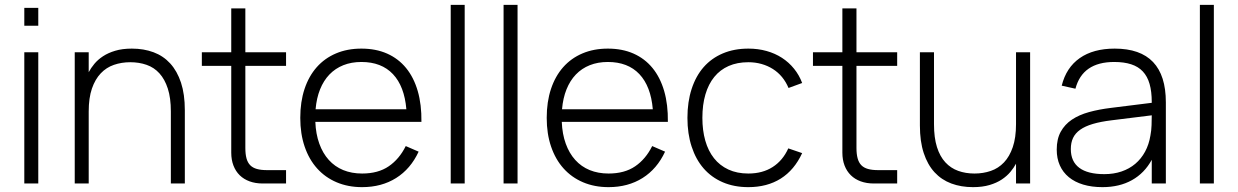

<svg xmlns="http://www.w3.org/2000/svg" viewBox="-20 -755 5094 790"><path d="M80 -649V-722.5H137.5V-649ZM80 0V-540H137.5V0Z M683 -296.5Q683 -352 670.5 -390.5Q658 -429 636 -453.2Q614 -477.5 583.2 -488.2Q552.5 -499 516 -499Q480 -499 448.8 -488.2Q417.5 -477.5 394.5 -453.2Q371.5 -429 358.2 -390.5Q345 -352 345 -296.5V0H287.5V-540H345V-458Q354 -475 368.2 -492.2Q382.5 -509.5 403.8 -523.5Q425 -537.5 454.2 -546.2Q483.5 -555 522.5 -555Q571.5 -555 611.8 -540Q652 -525 680.5 -493.8Q709 -462.5 724.8 -414.8Q740.5 -367 740.5 -301.5V0H683Z M810.5 -540H931.5V-720.5H989.5V-540H1157V-484H989.5V-146Q989.5 -121 994.2 -103.5Q999 -86 1009.5 -75.2Q1020 -64.5 1037 -59.8Q1054 -55 1078.5 -55H1157V0H1061Q1031 0 1007 -8.8Q983 -17.5 966.2 -34Q949.5 -50.5 940.5 -74Q931.5 -97.5 931.5 -127V-484H810.5Z M1470 -41Q1536 -41 1579.5 -70.8Q1623 -100.5 1649.5 -154L1702.5 -131Q1669.5 -60 1609.8 -22.5Q1550 15 1470 15Q1412 15 1365 -5Q1318 -25 1284.8 -62Q1251.5 -99 1233.5 -151.8Q1215.5 -204.5 1215.5 -270Q1215.5 -336 1233 -388.8Q1250.5 -441.5 1283.2 -478.5Q1316 -515.5 1362.5 -535.2Q1409 -555 1467 -555Q1526.5 -555 1572.8 -534.5Q1619 -514 1650.8 -475.2Q1682.5 -436.5 1698.8 -380.5Q1715 -324.5 1714 -253.5H1277.5Q1279.5 -203.5 1293.8 -164Q1308 -124.5 1332.8 -97Q1357.5 -69.5 1392.2 -55.2Q1427 -41 1470 -41ZM1652 -305.5Q1644 -400 1596.8 -450Q1549.5 -500 1467 -500Q1426 -500 1392.8 -486.8Q1359.5 -473.5 1335.5 -448.5Q1311.5 -423.5 1297 -387.5Q1282.5 -351.5 1278.5 -305.5Z M1834.5 0V-735H1892V0Z M2052 0V-735H2109.5V0Z M2484 -41Q2550 -41 2593.5 -70.8Q2637 -100.5 2663.5 -154L2716.5 -131Q2683.5 -60 2623.8 -22.5Q2564 15 2484 15Q2426 15 2379 -5Q2332 -25 2298.8 -62Q2265.5 -99 2247.5 -151.8Q2229.5 -204.5 2229.5 -270Q2229.5 -336 2247 -388.8Q2264.5 -441.5 2297.2 -478.5Q2330 -515.5 2376.5 -535.2Q2423 -555 2481 -555Q2540.5 -555 2586.8 -534.5Q2633 -514 2664.8 -475.2Q2696.5 -436.5 2712.8 -380.5Q2729 -324.5 2728 -253.5H2291.5Q2293.5 -203.5 2307.8 -164Q2322 -124.5 2346.8 -97Q2371.5 -69.5 2406.2 -55.2Q2441 -41 2484 -41ZM2666 -305.5Q2658 -400 2610.8 -450Q2563.5 -500 2481 -500Q2440 -500 2406.8 -486.8Q2373.5 -473.5 2349.5 -448.5Q2325.5 -423.5 2311 -387.5Q2296.5 -351.5 2292.5 -305.5Z M3059 15Q3000.5 15 2954 -5Q2907.5 -25 2875.2 -62Q2843 -99 2825.8 -151.8Q2808.5 -204.5 2808.5 -270Q2808.5 -336 2825.8 -389Q2843 -442 2875.2 -478.8Q2907.5 -515.5 2954 -535.2Q3000.5 -555 3059.5 -555Q3099 -555 3134 -545.2Q3169 -535.5 3197.5 -517Q3226 -498.5 3247.2 -472.2Q3268.5 -446 3280.5 -413.5L3224.5 -393Q3214 -418 3197.8 -437.8Q3181.5 -457.5 3160.2 -471Q3139 -484.5 3113.2 -491.8Q3087.5 -499 3059 -499Q3013.5 -499 2978.2 -483.5Q2943 -468 2919 -438.5Q2895 -409 2882.5 -366.5Q2870 -324 2870 -270Q2870 -218.5 2882 -176.2Q2894 -134 2917.8 -104Q2941.5 -74 2977 -57.5Q3012.5 -41 3059 -41Q3117.5 -41 3159.2 -67.8Q3201 -94.5 3223.5 -144.5L3280.5 -125Q3248.5 -55.5 3192.5 -20.2Q3136.5 15 3059 15Z M3325 -540H3446V-720.5H3504V-540H3671.5V-484H3504V-146Q3504 -121 3508.8 -103.5Q3513.5 -86 3524 -75.2Q3534.5 -64.5 3551.5 -59.8Q3568.5 -55 3593 -55H3671.5V0H3575.5Q3545.5 0 3521.5 -8.8Q3497.5 -17.5 3480.8 -34Q3464 -50.5 3455 -74Q3446 -97.5 3446 -127V-484H3325Z M3823 -244Q3823 -188.5 3835.2 -149.8Q3847.5 -111 3869.8 -87Q3892 -63 3922.5 -52Q3953 -41 3989.5 -41Q4025.5 -41 4056.8 -51.8Q4088 -62.5 4111 -86.8Q4134 -111 4147.2 -149.8Q4160.5 -188.5 4160.5 -244V-540H4218.5V0H4160.5V-81.5Q4151.5 -64.5 4137.2 -47.5Q4123 -30.5 4102 -16.5Q4081 -2.5 4051.8 6.2Q4022.5 15 3983.5 15Q3934.5 15 3894.2 0Q3854 -15 3825.2 -46.2Q3796.5 -77.5 3780.8 -125.2Q3765 -173 3765 -238.5V-540H3823Z M4566.5 -555Q4777 -555 4777 -334V0H4719V-97.5Q4689 -42.5 4637.5 -13.8Q4586 15 4516 15Q4472 15 4437 4.5Q4402 -6 4377.8 -26Q4353.5 -46 4340.8 -74.5Q4328 -103 4328 -139.5Q4328 -183 4344.5 -213Q4361 -243 4390.5 -262.8Q4420 -282.5 4460.8 -293.8Q4501.5 -305 4550.5 -311L4719 -332V-335Q4719 -378.5 4710 -409.8Q4701 -441 4682.2 -461Q4663.5 -481 4634.2 -490.5Q4605 -500 4564.5 -500Q4434 -500 4405 -390L4348.5 -402.5Q4367 -477 4422.8 -516Q4478.5 -555 4566.5 -555ZM4553.5 -260Q4508.5 -254.5 4476.5 -245Q4444.5 -235.5 4424.5 -221.2Q4404.5 -207 4395.2 -187.5Q4386 -168 4386 -141.5Q4386 -90.5 4420.8 -64.5Q4455.5 -38.5 4524 -38.5Q4562.5 -38.5 4594.8 -49.5Q4627 -60.5 4651.2 -81Q4675.5 -101.5 4691.5 -131Q4707.5 -160.5 4713.5 -197.5Q4717.5 -217.5 4718.2 -240.2Q4719 -263 4719 -280.5Z M4917 0V-735H4974.5V0Z"/></svg>

Font: Vela Sans Light
Style: Regular
Weight: 300
Designer: Principal design: Mikhail Sharanda - project Manrope.
Design modification: Ravid Balaliev
Foundry: Mikhail Sharanda
Version: Version 1.001